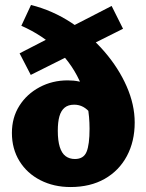

<svg xmlns="http://www.w3.org/2000/svg" viewBox="-20 -741 590 774"><path d="M264 13Q197 13 143 -14.5Q89 -42 58.5 -91.5Q28 -141 28 -205Q28 -267 58 -314.5Q88 -362 139.5 -389.5Q191 -417 253 -417Q302 -417 337 -399Q372 -381 385 -348L346 -283Q332 -301 315.5 -310Q299 -319 279 -319Q255 -319 240.5 -307Q226 -295 219.5 -272Q213 -249 213 -214Q213 -174 221 -148.5Q229 -123 244.5 -111.5Q260 -100 282 -100Q317 -100 329 -129Q341 -158 341 -222Q341 -318 308.5 -397.5Q276 -477 214.5 -538Q153 -599 66 -637L105 -721Q192 -699 267.5 -649.5Q343 -600 400.5 -533.5Q458 -467 490.5 -393Q523 -319 523 -247Q523 -171 491.5 -112Q460 -53 402 -20Q344 13 264 13ZM104 -439 59 -526 430 -717 476 -625Z"/></svg>

Font: Ysabeau Infant Black
Style: Regular
Weight: 900
Designer: Christian Thalmann (Catharsis Fonts)
Version: Version 2.001;gftools[0.9.30]; featfreeze: ss01,ss02,lnum